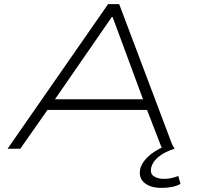

<svg xmlns="http://www.w3.org/2000/svg" viewBox="-20 -725 962 936"><path d="M17 0 507 -705H561L827 0H770L691 -204L725 -189H179L222 -204L79 0ZM525 -642 239 -228 206 -241H714L682 -228L529 -642ZM767 191Q712 191 682.5 165Q653 139 665 93Q677 58 714 28Q751 -2 817 -25L831 0Q810 6 785.5 18.5Q761 31 742.5 49Q724 67 718 89Q710 120 729 133.5Q748 147 780 147Q797 147 814 143.5Q831 140 849 133L860 171Q844 181 820 186Q796 191 767 191Z"/></svg>

Font: Nunito Sans 7pt Expanded ExtraLight
Style: Italic
Weight: 250
Width: 7
Italic angle: -9°
Designer: Vernon Adams
Foundry: Vernon Adams
Version: Version 3.101;gftools[0.9.27]